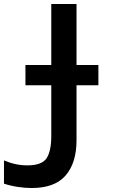

<svg xmlns="http://www.w3.org/2000/svg" viewBox="-57 -734 577 966"><path d="M102 212Q219 212 273.5 148.5Q328 85 328 -28V-305H438V-407H328V-714H201V-407H71V-305H201V-50Q201 26 177.5 62Q154 98 80 98Q21 98 -37 73V190Q-4 201 33 206.5Q70 212 102 212Z"/></svg>

Font: Noto Sans Mono UI Condensed
Style: Bold
Weight: 700
Width: 3
Designer: Monotype Design team
Foundry: Monotype Imaging Inc.
Version: 1.000